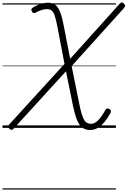

<svg xmlns="http://www.w3.org/2000/svg" viewBox="-20 -1037 1035 1557"><path d="M710 17Q673 17 647.5 -2Q622 -21 604 -65.5Q586 -110 571 -183L515 -459L91 6Q82 16 73.5 16Q65 16 55 6Q45 -3 45 -10.5Q45 -18 55 -28L503 -519L445 -823Q434 -881 423 -911.5Q412 -942 397.5 -952.5Q383 -963 360 -963Q340 -963 316.5 -955.5Q293 -948 270 -935Q258 -929 250.5 -931.5Q243 -934 237 -947Q232 -958 236 -965Q240 -972 251 -979Q285 -998 313 -1006.5Q341 -1015 367 -1015Q395 -1015 415 -1005.5Q435 -996 449.5 -975Q464 -954 475 -919.5Q486 -885 496 -833L549 -560L950 -1006Q960 -1017 968.5 -1017Q977 -1017 987 -1006Q995 -998 994.5 -989.5Q994 -981 983 -969L561 -501L620 -209Q630 -156 640 -121.5Q650 -87 660.5 -68Q671 -49 685 -41Q699 -33 719 -33Q746 -33 774.5 -60.5Q803 -88 833 -143Q838 -153 846.5 -156.5Q855 -160 866 -153Q877 -147 879 -139Q881 -131 875 -119Q852 -77 826.5 -46.5Q801 -16 772.5 0.5Q744 17 710 17ZM0 490H920V500H0ZM0 -20H920V0H0ZM0 -505H920V-500H0ZM0 -1010H920V-1000H0Z"/></svg>

Font: Playwrite MX Guides
Style: Regular
Weight: 400
Designer: Veronika Burian, José Scaglione
Foundry: TypeTogether
Version: Version 1.003